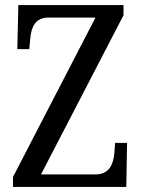

<svg xmlns="http://www.w3.org/2000/svg" viewBox="-20 -734 556 754"><path d="M31 0H476L479 -173H432L429 -131C424 -86 408 -49 354 -49H141L465 -674V-714H52L48 -541H95L99 -584C103 -627 118 -665 170 -665H355L31 -39Z"/></svg>

Font: Noto Serif Khmer Condensed
Style: Regular
Weight: 400
Width: 3
Designer: Danh Hong and the Monotype Design Team
Foundry: Monotype Imaging Inc.
Version: Version 2.004